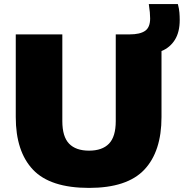

<svg xmlns="http://www.w3.org/2000/svg" viewBox="-20 -908 898 938"><path d="M415 10Q225.5 10 141.2 -79Q57 -168 57 -336V-740H284.5V-316Q284.5 -240.5 317.5 -206.2Q350.5 -172 415 -172Q479.5 -172 512.5 -206.2Q545.5 -240.5 545.5 -316V-740H613.5Q663.5 -740 688.5 -757Q713.5 -774 713.5 -818Q713.5 -832 712 -848.2Q710.5 -864.5 707 -888H849Q855 -865.5 856.5 -846.8Q858 -828 858 -810.5Q858 -751 834.2 -713.2Q810.5 -675.5 769 -658.5V-336Q769 -168 685 -79Q601 10 415 10Z"/></svg>

Font: Encode Sans SmExp Black
Style: Regular
Weight: 900
Width: 6
Designer: Multiple Designers
Foundry: Impallari Type
Version: Version 3.002; ttfautohint (v1.8.3) -l 8 -r 50 -G 200 -x 14 